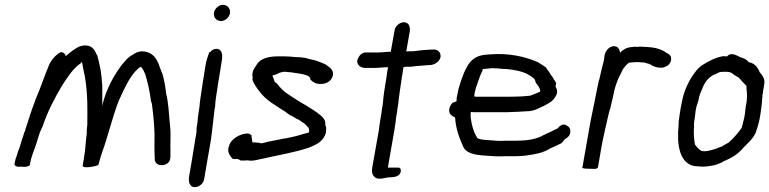

<svg xmlns="http://www.w3.org/2000/svg" viewBox="-20 -696 3181 794"><path d="M40 -18C39 -13 44 -8 52 -7H53C54 -7 58 -5 65 -7C70 -6 78 -6 83 -6H84C93 -7 103 -10 104 -15L105 -24C110 -50 121 -74 130 -101L143 -143C147 -153 151 -164 156 -173C177 -236 206 -290 236 -341C257 -374 283 -414 312 -433H313L314 -435L319 -440C323 -415 326 -406 331 -379C337 -347 340 -305 341 -271C341 -241 342 -210 341 -179C340 -170 338 -158 339 -147C334 -108 334 -82 327 -41L322 -12C319 4 381 -9 387 -14L388 -18C388 -20 390 -24 391 -29C394 -41 398 -53 402 -65C426 -130 445 -213 471 -279C494 -329 517 -383 552 -413C557 -417 557 -417 563 -420C568 -413 573 -408 576 -399C576 -398 580 -391 580 -391L587 -367C592 -349 598 -322 601 -302C603 -289 603 -279 608 -267C613 -230 618 -183 619 -142C619 -108 618 -74 620 -41C618 -25 631 -12 649 -13C654 -13 660 -14 666 -17H667C691 -29 683 -54 685 -67V-69C684 -87 685 -98 685 -117V-141C686 -158 683 -171 682 -188C678 -230 677 -270 667 -309C664 -339 658 -371 650 -396H649C639 -421 635 -443 617 -463C599 -483 561 -494 530 -470C509 -460 498 -444 484 -428C450 -383 422 -332 405 -268L403 -256V-341C401 -367 399 -393 394 -417C390 -437 386 -454 382 -468H381C374 -483 365 -507 336 -508C328 -509 320 -507 313 -505H312C289 -496 271 -480 252 -464C250 -472 244 -480 233 -480H230C211 -469 195 -452 184 -430C164 -383 148 -333 128 -287L127 -286C126 -282 125 -277 123 -273C108 -236 98 -198 85 -161V-160C85 -158 84 -154 82 -151L81 -150C78 -140 75 -130 71 -119C65 -101 62 -86 55 -71L54 -69C53 -61 47 -46 44 -37Z M865 -644C862 -625 874 -609 894 -609C911 -609 928 -624 931 -641C934 -660 921 -676 902 -676C885 -676 868 -661 865 -644ZM831 -432C823 -385 816 -338 809 -291C807 -279 806 -267 805 -256L803 -241L799 -216C798 -201 796 -182 793 -167V-166C793 -159 793 -154 792 -145L788 -123C783 -91 778 -60 773 -30L762 34C759 53 762 78 786 78C803 78 821 63 824 46L837 -30C843 -62 848 -93 853 -123L855 -140C856 -145 857 -149 857 -156C859 -167 860 -185 862 -197V-198C863 -210 865 -221 866 -233C867 -241 868 -250 870 -259V-260C870 -267 871 -276 872 -285C879 -329 885 -374 893 -418L897 -444C901 -465 901 -494 874 -494C864 -494 855 -488 850 -481C850 -482 844 -479 844 -477V-476C839 -462 834 -447 831 -432Z M924 -79C922 -63 934 -48 941 -40C948 -37 955 -39 961 -39C964 -37 972 -36 975 -32H976C985 -32 993 -32 1004 -33C1025 -28 1049 -37 1067 -40C1131 -55 1198 -65 1259 -86C1290 -99 1316 -110 1328 -147V-150C1327 -152 1329 -154 1329 -156V-157L1328 -158L1329 -164C1329 -170 1328 -173 1325 -180C1328 -197 1317 -209 1307 -218C1286 -236 1267 -246 1244 -261C1218 -275 1194 -292 1169 -308C1151 -319 1137 -336 1124 -352H1123L1116 -357C1116 -360 1115 -362 1114 -363C1112 -370 1110 -376 1106 -383C1116 -387 1126 -389 1136 -395C1138 -395 1144 -398 1147 -398C1151 -398 1151 -399 1151 -399H1161C1163 -399 1166 -398 1169 -398C1173 -398 1176 -397 1183 -397C1211 -392 1239 -391 1257 -380C1258 -379 1264 -374 1263 -370V-368C1271 -358 1287 -347 1309 -349C1331 -349 1353 -362 1357 -387V-388C1359 -410 1340 -419 1328 -428H1327L1328 -429C1310 -437 1289 -446 1268 -450L1255 -453C1247 -456 1235 -458 1225 -459C1218 -459 1209 -460 1199 -460L1190 -461L1180 -462C1172 -462 1164 -463 1156 -463H1133C1098 -463 1057 -458 1040 -426C1036 -420 1032 -415 1028 -406L1027 -405C1027 -405 1026 -402 1025 -398C1024 -390 1022 -384 1025 -377L1024 -366C1028 -352 1042 -332 1049 -323L1061 -308C1076 -290 1098 -273 1118 -261L1136 -249C1148 -241 1160 -235 1169 -227L1182 -218L1186 -217L1200 -209L1207 -204L1212 -203C1219 -198 1228 -193 1234 -188H1235C1241 -185 1247 -176 1255 -169C1256 -166 1259 -162 1258 -158V-157L1259 -156L1257 -149L1258 -148C1235 -143 1217 -136 1195 -131L1167 -125C1159 -124 1149 -122 1140 -120C1123 -116 1106 -114 1089 -110C1082 -109 1061 -101 1056 -104V-105H1055C1053 -105 1051 -106 1045 -106C1042 -107 1036 -107 1032 -107H1024C1023 -115 1021 -127 1020 -133L1021 -135C1018 -139 1013 -143 1005 -144H1004C975 -144 933 -122 927 -91C926 -89 924 -85 924 -79Z M1457 -442C1459 -424 1473 -415 1492 -415H1526C1546 -415 1565 -418 1585 -418L1584 -414C1582 -405 1580 -391 1578 -375C1572 -341 1565 -296 1563 -265C1561 -252 1558 -239 1557 -226L1553 -203L1552 -195C1550 -183 1548 -171 1547 -159L1519 -1C1515 21 1525 43 1548 43C1560 43 1570 41 1582 38C1598 36 1629 40 1637 16V15C1639 6 1637 -3 1627 -3H1584L1612 -164C1613 -174 1615 -185 1617 -198V-199C1617 -206 1619 -216 1621 -227C1622 -240 1625 -253 1627 -267C1628 -279 1630 -296 1633 -316C1636 -332 1637 -348 1640 -363V-364C1643 -384 1646 -403 1648 -414L1649 -419C1652 -419 1654 -419 1660 -420H1679C1706 -424 1725 -424 1754 -427H1761C1777 -429 1798 -440 1802 -461V-462C1803 -480 1790 -494 1768 -491C1763 -491 1757 -491 1751 -490C1734 -490 1715 -487 1697 -485C1694 -485 1690 -484 1687 -484H1671L1660 -483L1674 -563C1678 -583 1672 -604 1650 -604C1634 -604 1615 -589 1612 -572L1596 -482C1577 -482 1559 -479 1541 -479H1489C1472 -477 1460 -459 1457 -443Z M1838 -246C1834 -224 1850 -216 1862 -210C1865 -163 1879 -127 1894 -93C1905 -62 1943 -56 1979 -53C2007 -51 2036 -48 2068 -50H2107C2135 -50 2157 -52 2182 -57C2211 -62 2231 -67 2257 -83C2271 -89 2286 -96 2300 -103H2301C2307 -108 2311 -115 2315 -120C2323 -124 2336 -133 2338 -146C2341 -163 2334 -172 2323 -177C2308 -188 2293 -174 2286 -165C2265 -155 2243 -144 2221 -134L2220 -133C2189 -118 2152 -114 2109 -114H2070C2043 -112 2019 -115 1995 -117C1979 -118 1964 -119 1954 -125C1949 -133 1945 -142 1941 -150C1937 -162 1934 -170 1931 -183C1929 -198 1924 -213 1927 -231V-233H1930C1935 -232 1940 -232 1943 -232H2077C2105 -233 2133 -234 2160 -236C2187 -236 2205 -247 2224 -256H2225C2242 -266 2264 -273 2276 -295C2290 -315 2282 -328 2277 -340C2277 -341 2279 -347 2280 -350V-351C2278 -357 2276 -362 2272 -365C2268 -373 2264 -380 2257 -388C2254 -394 2251 -399 2245 -406C2243 -409 2239 -415 2236 -419H2235C2226 -425 2216 -432 2206 -438C2156 -461 2084 -478 2005 -471C1987 -470 1969 -469 1951 -460C1933 -451 1918 -435 1909 -415C1894 -389 1886 -360 1876 -328L1871 -303C1869 -297 1868 -287 1868 -282V-277L1854 -272H1853C1846 -266 1840 -256 1838 -246ZM1941 -297C1942 -307 1944 -319 1947 -329C1956 -355 1964 -382 1976 -406V-410C1987 -412 1999 -412 2014 -414C2029 -414 2043 -413 2061 -411H2070C2106 -408 2141 -401 2164 -388C2175 -381 2189 -374 2193 -364V-362C2195 -355 2197 -351 2201 -347C2203 -345 2205 -342 2207 -339C2210 -331 2215 -326 2214 -317C2206 -314 2196 -309 2187 -306C2181 -304 2174 -300 2170 -300H2169C2142 -297 2115 -296 2088 -296H1949C1948 -296 1946 -296 1944 -297Z M2388 -1C2396 1 2403 2 2418 2H2424C2434 2 2451 5 2453 -5L2466 -81C2473 -122 2483 -163 2492 -203C2496 -220 2499 -235 2504 -248V-249C2506 -260 2510 -273 2513 -287C2517 -308 2523 -335 2530 -353C2537 -375 2547 -389 2556 -410C2563 -419 2574 -434 2583 -437C2586 -437 2591 -438 2594 -438C2599 -438 2604 -439 2608 -439H2622C2628 -438 2633 -438 2639 -438C2641 -438 2642 -437 2646 -437C2651 -435 2655 -435 2659 -433H2660C2664 -432 2667 -431 2672 -428L2681 -423C2690 -419 2700 -416 2711 -416C2719 -416 2725 -416 2733 -421C2749 -426 2758 -444 2755 -458C2754 -468 2745 -473 2735 -478C2720 -490 2699 -497 2675 -500C2667 -501 2660 -501 2652 -502H2651C2645 -502 2641 -502 2635 -503H2634C2626 -503 2619 -503 2611 -502C2611 -502 2610 -503 2607 -503H2606C2600 -502 2595 -502 2589 -501C2569 -499 2556 -490 2544 -478C2543 -491 2536 -505 2519 -505C2498 -505 2483 -484 2480 -466L2478 -451C2477 -444 2475 -436 2473 -429L2471 -422C2470 -417 2468 -411 2467 -405C2464 -392 2461 -380 2458 -366L2457 -365C2456 -357 2453 -347 2451 -337C2443 -293 2432 -245 2423 -199Z M2790 -218C2787 -201 2786 -188 2786 -175C2779 -106 2786 -8 2867 -8C2885 -6 2902 -7 2918 -10C2939 -12 2952 -19 2969 -26V-27C3004 -43 3029 -55 3055 -86C3073 -105 3096 -123 3107 -152L3108 -157C3112 -166 3115 -179 3118 -190C3119 -195 3121 -201 3122 -208L3125 -226C3127 -236 3127 -246 3129 -256C3130 -267 3132 -277 3132 -287C3133 -293 3133 -299 3133 -305L3135 -310C3136 -315 3135 -319 3136 -323C3138 -330 3139 -337 3140 -347C3146 -369 3131 -386 3123 -396H3122C3116 -413 3102 -435 3079 -438H3078L3076 -439C3067 -452 3056 -454 3043 -459H3042C3035 -461 3005 -485 2987 -463H2979L2974 -464H2973C2938 -459 2909 -442 2883 -426C2872 -418 2863 -409 2855 -398C2831 -368 2808 -321 2800 -275C2796 -257 2793 -239 2790 -218ZM2859 -251C2862 -260 2865 -271 2869 -283V-284C2871 -298 2878 -317 2884 -328V-329C2894 -358 2915 -382 2940 -390C2947 -393 2955 -398 2958 -398H2959C2963 -399 2967 -399 2972 -399H2987C3000 -399 3009 -393 3015 -387L3035 -375C3040 -369 3050 -359 3055 -353C3058 -349 3063 -346 3067 -341V-331V-330C3070 -312 3070 -287 3066 -264L3065 -262C3063 -250 3062 -239 3061 -228L3058 -210C3057 -207 3056 -203 3055 -198C3052 -188 3051 -179 3048 -170L3047 -167C3033 -147 3013 -124 2994 -107C2991 -105 2985 -102 2980 -99L2965 -90C2958 -87 2952 -86 2947 -84V-83H2946C2940 -80 2936 -79 2931 -78C2917 -74 2901 -69 2885 -71C2872 -74 2863 -87 2854 -98C2850 -119 2848 -144 2850 -171C2849 -183 2851 -199 2854 -214C2855 -228 2857 -240 2859 -251Z"/></svg>

Font: Scribbler
Style: BdIta
Weight: 700
Designer: Mew Too
Foundry: Cannot Into Space Fonts
Version: Version 1.001